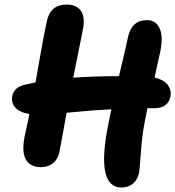

<svg xmlns="http://www.w3.org/2000/svg" viewBox="-20 -777 776 850"><path d="M161.1 -37.1Q112.8 -37.1 93.5 -72.8Q74.2 -108.4 91.8 -186Q103 -234.4 109.9 -272Q65.4 -279.8 47.1 -301.5Q28.8 -323.2 34.2 -351.1Q42 -391.1 89.8 -401.9Q117.2 -408.2 137.2 -412.1Q143.1 -445.3 153.8 -506.1Q164.6 -566.9 171.6 -605Q178.7 -643.1 185.1 -672.9Q193.4 -717.3 215.3 -737.1Q237.3 -756.8 275.9 -756.8Q318.8 -756.8 338.6 -728.5Q358.4 -700.2 346.2 -642.1Q334 -583.5 304.2 -433.1Q397.9 -439.9 506.8 -439.9Q541.5 -585.4 546.9 -613.8Q563.5 -688 630.9 -688Q669.4 -688 686.3 -652.3Q703.1 -616.7 689.9 -549.8Q671.4 -464.8 664.1 -434.1Q707.5 -422.9 723.6 -399.9Q739.7 -377 734.9 -351.1Q730.5 -325.7 712.4 -311.8Q694.3 -297.9 664.1 -297.9H632.8Q621.6 -243.2 619.1 -229Q608.9 -175.8 603.8 -104.7Q598.6 -33.7 596.2 -15.1Q590.3 17.1 569.6 35.2Q548.8 53.2 518.1 53.2Q402.3 53.2 460 -229Q461.9 -240.7 466.6 -262Q471.2 -283.2 473.1 -293Q386.2 -289.1 274.9 -277.8Q270 -251.5 259.3 -191.7Q248.5 -131.8 243.2 -105Q236.8 -72.3 214.8 -54.7Q192.9 -37.1 161.1 -37.1Z"/></svg>

Font: Shantell Sans Irregular Bouncy
Style: Bold Italic
Weight: 700
Italic angle: -11.31°
Designer: Stephen Nixon, Anya Danilova, Shantell Martin
Foundry: Arrow Type
Version: Version 1.006;[9816181b4]